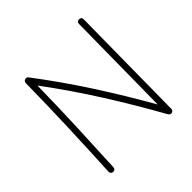

<svg xmlns="http://www.w3.org/2000/svg" viewBox="-179 -840 1017 1017"><g transform="rotate(-45 329.0 -332.0)"><path d="M108.9 17.6Q101.6 17.6 96.7 12Q91.8 6.3 92.3 -1Q100.6 -164.1 106.4 -320.6Q112.3 -477.1 114.3 -642.6Q114.3 -650.4 120.1 -655.8Q126 -661.1 133.8 -660.2Q141.6 -660.2 146 -653.8Q252.4 -514.2 348.4 -365.2Q444.3 -216.3 528.3 -68.4L535.2 -664.6Q535.2 -682.1 552.7 -682.1Q570.3 -682.1 570.3 -664.6L563 -2Q563 7.8 555.7 13.2Q549.3 17.6 541.5 15.4Q533.7 13.2 529.8 6.3Q446.3 -144 350.8 -295.4Q255.4 -446.8 148.9 -589.4Q146.5 -438.5 140.6 -293.7Q134.8 -148.9 127.4 1Q127.4 8.3 122.1 13.2Q116.7 18.1 108.9 17.6Z"/></g></svg>

Font: Mikhak-FD ExtraLight
Style: Regular
Weight: 200
Designer: Amin Abedi
Version: Version 3.2